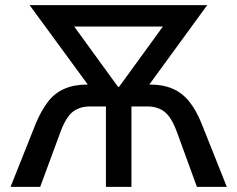

<svg xmlns="http://www.w3.org/2000/svg" viewBox="-20 -725 921 745"><path d="M21 0 119 -246Q140 -296 166 -330Q192 -364 230 -380.5Q268 -397 320 -397H376L344 -365L95 -705H784L536 -365L503 -397H561Q613 -397 650.5 -380.5Q688 -364 715 -330Q742 -296 762 -246L860 0H744L669 -206Q647 -268 620 -290Q593 -312 552 -312H490V0H391V-312H329Q288 -312 261 -290Q234 -268 212 -206L136 0ZM438 -388H442L644 -666L647 -622H232L236 -666Z"/></svg>

Font: Nunito Sans 7pt Condensed SemiBold
Style: Regular
Weight: 600
Width: 3
Designer: Vernon Adams
Foundry: Vernon Adams
Version: Version 3.101;gftools[0.9.27]